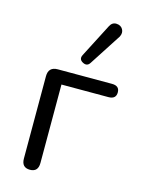

<svg xmlns="http://www.w3.org/2000/svg" viewBox="-117 -834 669 908"><g transform="rotate(15 217.5 -379.5)"><path d="M369 -712 268 -556Q255 -535 232.5 -547Q210 -559 222 -582L306 -745Q317 -767 338.5 -766Q360 -765 369.5 -748.5Q379 -732 369 -712ZM121 7Q80 7 80 -37V-440Q80 -486 126 -486H391Q428 -486 428 -454Q428 -421 391 -421H161V-37Q161 7 121 7Z"/></g></svg>

Font: Nunito
Style: Regular
Weight: 400
Designer: Vernon Adams
Foundry: Vernon Adams
Version: Version 3.602